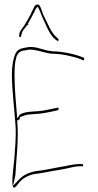

<svg xmlns="http://www.w3.org/2000/svg" viewBox="-20 -859 445 872"><path d="M34 -521C34 -454 44 -376 49 -309C54 -262 51 -222 48 -178C46 -129 36 -75 36 -32C36 -18 39 -10 40 -8C48 -3 56 -16 68 -31C86 -53 118 -67 146 -70C167 -72 189 -77 211 -81L247 -87C262 -90 276 -92 288 -95C306 -99 324 -104 343 -104H353L354 -103C355 -103 358 -104 358 -108C358 -111 354 -114 353 -114H343C311 -114 279 -104 244 -99C212 -93 177 -85 143 -82C111 -76 83 -63 65 -42L39 -15L48 -54C49 -57 49 -58 50 -65C54 -143 66 -228 58 -310V-311C61 -313 67 -316 70 -318V-327C84 -332 98 -338 112 -339C150 -342 169 -342 209 -351C220 -353 231 -356 242 -358C245 -359 247 -364 246 -367C246 -368 246 -371 242 -370L208 -363C186 -358 168 -355 154 -354C122 -352 95 -352 72 -340L58 -322L53 -386C49 -428 46 -479 46 -521C46 -546 47 -574 53 -594C54 -601 59 -615 69 -622L80 -628H81C84 -629 88 -629 94 -630L109 -633C115 -634 122 -634 129 -633C161 -629 185 -618 215 -615C258 -615 310 -604 347 -590C354 -586 358 -585 359 -585C363 -587 364 -592 360 -597C323 -613 263 -626 216 -626H215V-627C209 -628 204 -628 198 -629C169 -635 139 -649 109 -645C81 -641 62 -637 52 -619C41 -598 34 -562 34 -521ZM49 -179C49 -180 45 -179 44 -179C44 -179 44 -178 44 -178C44 -178 49 -179 49 -179ZM68 -706C66 -690 67 -692 71 -691H72C74 -691 75 -689 78 -704C79 -710 81 -716 86 -722V-723C92 -729 98 -737 105 -748V-745H108V-750H106C118 -771 126 -786 137 -807C138 -808 138 -809 138 -810C139 -811 141 -816 141 -817L142 -818L151 -829L158 -816C162 -808 165 -799 167 -793C186 -753 204 -701 231 -680L240 -674C242 -671 242 -671 244 -673C251 -680 239 -688 237 -690C225 -699 213 -718 206 -732L193 -758C189 -767 185 -774 182 -781C171 -799 166 -835 153 -839C150 -840 140 -835 138 -833C124 -805 115 -783 98 -756C87 -735 70 -720 68 -706ZM153 -839C153 -839 152 -839 152 -839C152 -839 153 -839 153 -839ZM215 -616C215 -616 215 -615 215 -615C215 -615 215 -616 215 -616ZM237 -688C237 -688 236 -688 236 -688C236 -688 237 -688 237 -688ZM343 -115C343 -115 343 -114 343 -114C343 -114 343 -115 343 -115Z"/></svg>

Font: Stray Cat
Style: HlCn
Weight: 100
Version: Version 1.0